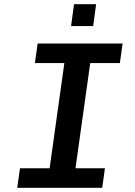

<svg xmlns="http://www.w3.org/2000/svg" viewBox="-20 -893 640 913"><path d="M62 0 75 -93H216L286 -593H146L159 -686H563L550 -593H409L339 -93H479L466 0ZM318 -769 332 -873H437L423 -769Z"/></svg>

Font: Chivo Mono Medium Medium
Style: Italic
Weight: 500
Italic angle: -8.05°
Monospace: yes
Version: Version 1.008